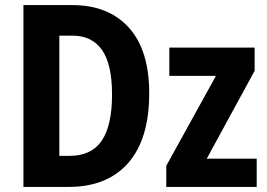

<svg xmlns="http://www.w3.org/2000/svg" viewBox="-20 -734 1050 754"><path d="M566 -368Q566 -188 483.5 -94Q401 0 250 0H72V-714H264Q406 -714 486 -625.5Q566 -537 566 -368ZM420 -363Q420 -482 380.5 -538Q341 -594 265 -594H213V-122H254Q339 -122 379.5 -181.5Q420 -241 420 -363ZM988 0H633V-83L828 -436H645V-547H980V-456L792 -111H988Z"/></svg>

Font: Noto Sans Condensed
Style: Bold
Weight: 700
Width: 3
Designer: Monotype Design Team
Foundry: Monotype Imaging Inc.
Version: Version 2.013; ttfautohint (v1.8.4.7-5d5b)